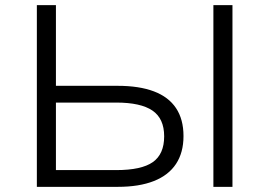

<svg xmlns="http://www.w3.org/2000/svg" viewBox="-20 -725 1045 745"><path d="M123 0V-705H197V-392H437Q520 -392 577 -370.5Q634 -349 663 -305.5Q692 -262 692 -197Q692 -133 663 -89Q634 -45 577 -22.5Q520 0 437 0ZM197 -65H431Q529 -65 573 -96Q617 -127 617 -196Q617 -265 571.5 -296Q526 -327 431 -327H197ZM808 0V-705H882V0Z"/></svg>

Font: Nunito Sans 7pt SemiExpanded Light
Style: Regular
Weight: 300
Width: 6
Designer: Vernon Adams
Foundry: Vernon Adams
Version: Version 3.101;gftools[0.9.27]